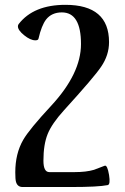

<svg xmlns="http://www.w3.org/2000/svg" viewBox="-20 -751 507 779"><path d="M422.4 -41.5Q428.7 -2.4 417 0Q378.4 7.8 268.6 7.8H71.8Q50.8 7.8 44.9 -13.2Q42 -22.9 42 -51.8Q42 -127.9 74.2 -183.6Q98.6 -226.1 188 -322.3Q308.6 -452.6 308.6 -572.3Q308.6 -700.7 231 -700.7Q189.9 -700.7 167 -671.9Q148.4 -647.5 136.2 -594.2Q134.8 -587.4 123.5 -587.4Q103.5 -587.4 78.1 -607.9Q52.7 -628.4 52.7 -644Q52.7 -649.4 55.7 -653.3Q116.2 -731.4 245.6 -731.4Q422.4 -731.4 422.4 -580.1Q422.4 -526.9 390.1 -480Q362.8 -439 239.7 -303.7Q190.4 -249.5 173.3 -207Q156.2 -164.6 156.2 -99.1Q156.2 -52.7 180.2 -52.7H283.2Q329.6 -52.7 361.3 -62Q382.8 -70.3 404.8 -78.6Q415.5 -82.5 422.4 -41.5Z"/></svg>

Font: Dai Banna SIL Light
Style: Bold
Weight: 700
Designer: Victor Gaultney
Foundry: SIL International
Version: Version 2.001